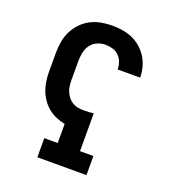

<svg xmlns="http://www.w3.org/2000/svg" viewBox="-135 -849 869 955"><g transform="rotate(20 300.0 -371.5)"><path d="M170 0V-101H241V-202Q216 -207 193 -217Q170 -227 151 -242.5Q132 -258 117.5 -279Q103 -300 94.5 -323Q86 -346 82.5 -370.5Q79 -395 79 -420V-520Q79 -549 84 -578.5Q89 -608 102 -634.5Q115 -661 136 -683Q157 -705 183 -718.5Q209 -732 238.5 -737.5Q268 -743 298 -743Q325 -743 352.5 -738.5Q380 -734 405 -723Q430 -712 451 -693.5Q472 -675 486.5 -651.5Q501 -628 508 -601Q515 -574 515 -547H396Q396 -566 389.5 -584.5Q383 -603 369 -617Q355 -631 336 -636.5Q317 -642 298 -642Q275 -642 254 -632.5Q233 -623 220 -605Q207 -587 202.5 -564.5Q198 -542 198 -520V-420Q198 -404 200 -388.5Q202 -373 208 -358.5Q214 -344 224 -331.5Q234 -319 247.5 -311Q261 -303 276.5 -300.5Q292 -298 308 -298Q321 -298 334 -299Q347 -300 359 -301V-101H430V0Z"/></g></svg>

Font: Iosevka Plex Etoile
Style: Bold
Weight: 700
Designer: Belleve Invis
Foundry: Belleve Invis
Version: Version 25.1.1; ttfautohint (v1.8.4)